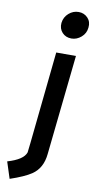

<svg xmlns="http://www.w3.org/2000/svg" viewBox="-175 -775 515 1040"><g transform="rotate(10 83.0 -254.5)"><path d="M236.3 -658.2Q233.4 -626 209 -605Q184.6 -584 155.3 -584Q124 -584 104.5 -605Q85 -626 87.9 -658.2Q91.8 -690.4 115.7 -711.4Q139.6 -732.4 169.9 -732.4Q200.2 -732.4 220.2 -711.4Q240.2 -690.4 236.3 -658.2ZM74.2 170.9Q36.1 196.3 -42 222.7L-71.3 131.8Q15.6 106.4 29.3 64.5Q30.3 59.6 35.2 12.7L87.9 -495.1H196.3L137.7 54.7Q129.9 133.8 74.2 170.9Z"/></g></svg>

Font: Puritan
Style: BoldItalic
Weight: 700
Version: 2.1